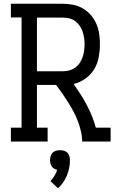

<svg xmlns="http://www.w3.org/2000/svg" viewBox="-20 -755 640 1024"><path d="M38 0V-74H95V-662H38V-735H316Q343 -735 370.5 -729.5Q398 -724 422 -710Q446 -696 464.5 -674.5Q483 -653 494 -627.5Q505 -602 509 -574Q513 -546 513 -518Q513 -484 506.5 -449.5Q500 -415 482 -385.5Q464 -356 435 -335.5Q406 -315 373 -307Q392 -280 409.5 -252.5Q427 -225 442.5 -195.5Q458 -166 470.5 -135.5Q483 -105 491 -74H570V0H418Q418 -28 411.5 -55.5Q405 -83 395 -109.5Q385 -136 371.5 -161Q358 -186 343 -210Q328 -234 312 -257Q296 -280 279 -302H177V-74H234V0ZM316 -375Q333 -375 350 -379.5Q367 -384 381 -394Q395 -404 405 -419Q415 -434 420.5 -450Q426 -466 428.5 -483.5Q431 -501 431 -518Q431 -536 428.5 -553Q426 -570 420.5 -586.5Q415 -603 405 -617.5Q395 -632 381 -642.5Q367 -653 350 -657Q333 -661 316 -661H177V-375ZM289 249 249 211Q261 198 270.5 182.5Q280 167 285 151Q277 149 269 144.5Q261 140 256 132.5Q251 125 249 116.5Q247 108 247 99Q247 88 250 77.5Q253 67 260.5 59.5Q268 52 278.5 49Q289 46 300 46Q311 46 321.5 49Q332 52 339.5 59.5Q347 67 350 77.5Q353 88 353 99Q353 120 349 140.5Q345 161 337 180.5Q329 200 317 217.5Q305 235 289 249Z"/></svg>

Font: Iosevka Curly Slab Extended
Style: Regular
Weight: 400
Width: 7
Monospace: yes
Designer: Belleve Invis
Foundry: Belleve Invis
Version: Version 11.1.0; ttfautohint (v1.8.3)